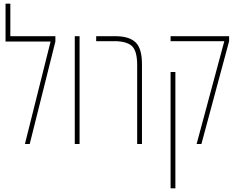

<svg xmlns="http://www.w3.org/2000/svg" viewBox="-20 -780 1301 1040"><path d="M36 -584H280V-555L141 0H115L254 -555H10V-760H36Z M385 0V-584H411V0Z M723 0V-428Q723 -505 694 -531Q665 -557 599 -557H501V-584H604Q680 -584 714.5 -550.5Q749 -517 749 -433V0Z M1045 0 1195 -557H904V-584H1221V-557L1071 0ZM904 240V-390H930V240Z"/></svg>

Font: Noto Sans Hebrew ExtraCondensed Thin
Style: Regular
Weight: 100
Width: 2
Designer: Monotype Design Team
Foundry: Monotype Imaging Inc.
Version: Version 2.004; ttfautohint (v1.8.4.7-5d5b)